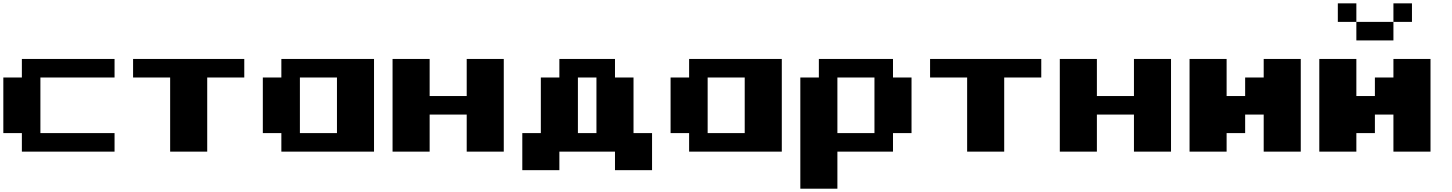

<svg xmlns="http://www.w3.org/2000/svg" viewBox="-20 -909 8707 1151"><path d="M111.1 -111.1H0V-444.4H111.1V-555.6H666.7V-444.4H222.2V-111.1H666.7V0H111.1Z M777.8 -444.4V-555.6H1444.4V-444.4H1222.2V0H1000V-444.4Z M1777.8 -111.1H2000V-444.4H1777.8ZM1666.7 -111.1H1555.6V-444.4H1666.7V-555.6H2222.2V0H1666.7Z M2777.8 0V-222.2H2555.6V0H2333.3V-555.6H2555.6V-333.3H2777.8V-555.6H3000V0Z M3666.7 111.1V0H3333.3V111.1H3111.1V-111.1H3222.2V-444.4H3333.3V-555.6H3666.7V-444.4H3777.8V-111.1H3888.9V111.1ZM3444.4 -111.1H3555.6V-444.4H3444.4Z M4222.2 -111.1H4444.4V-444.4H4222.2ZM4111.1 -111.1H4000V-444.4H4111.1V-555.6H4666.7V0H4111.1Z M5333.3 -555.6V-444.4H5444.4V-111.1H5333.3V0H5000V222.2H4777.8V-444.4H4888.9V-555.6ZM5222.2 -444.4H5000V-111.1H5222.2Z M5555.6 -444.4V-555.6H6222.2V-444.4H6000V0H5777.8V-444.4Z M6777.8 0V-222.2H6555.6V0H6333.3V-555.6H6555.6V-333.3H6777.8V-555.6H7000V0Z M7333.3 -111.1V0H7111.1V-555.6H7333.3V-333.3H7444.4V-444.4H7555.6V-555.6H7777.8V0H7555.6V-222.2H7444.4V-111.1Z M8444.4 -777.8H8333.3V-888.9H8444.4ZM8111.1 -111.1V0H7888.9V-555.6H8111.1V-333.3H8222.2V-444.4H8333.3V-555.6H8555.6V0H8333.3V-222.2H8222.2V-111.1ZM8111.1 -777.8H8000V-888.9H8111.1ZM8333.3 -666.7H8111.1V-777.8H8333.3Z"/></svg>

Font: Pixeloid Sans
Style: Bold
Weight: 700
Monospace: yes
Designer: GGBot
Version: 0.3